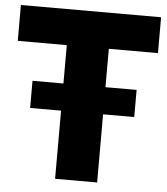

<svg xmlns="http://www.w3.org/2000/svg" viewBox="-53 -787 726 835"><g transform="rotate(5 310.5 -370.0)"><path d="M83.5 -297.5V-416H538V-297.5ZM218.5 0V-583.5H4.5V-740H616.5V-583.5H402V0Z"/></g></svg>

Font: Encode Sans SC SemiCondensed ExtraBold
Style: Regular
Weight: 800
Width: 4
Designer: Multiple Designers
Foundry: Impallari Type
Version: Version 3.002